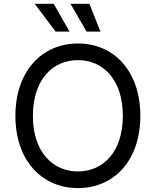

<svg xmlns="http://www.w3.org/2000/svg" viewBox="-20 -962 805 992"><path d="M382.8 9.8C569.3 9.8 705.1 -132.8 705.1 -363.3C705.1 -594.2 569.3 -737.3 382.8 -737.3C196.3 -737.3 59.6 -594.2 59.6 -363.3C59.6 -132.8 196.3 9.8 382.8 9.8ZM382.8 -76.2C252 -76.2 149.9 -177.7 149.9 -363.3C149.9 -549.8 252 -651.4 382.8 -651.4C512.7 -651.4 614.7 -550.3 614.7 -363.3C614.7 -177.2 512.7 -76.2 382.8 -76.2ZM427.2 -798.8H499L441.9 -942.4H344.2ZM267.1 -798.8H339.4L257.3 -942.4H159.2Z"/></svg>

Font: Raveo
Style: Regular
Weight: 400
Designer: Jakub Foglar, Rasmus Andersson (Inter)
Foundry: Jakubfoglar.com
Version: Version 1.100;Glyphs 3.2.3 (3260)